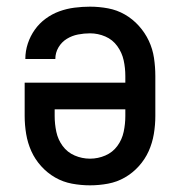

<svg xmlns="http://www.w3.org/2000/svg" viewBox="-20 -548 540 576"><path d="M250 8Q223 8 196 3Q169 -2 145.5 -15.5Q122 -29 103.5 -49.5Q85 -70 74 -94.5Q63 -119 58.5 -146Q54 -173 54 -200V-300H356V-320Q356 -344 351 -367Q346 -390 332 -409.5Q318 -429 296 -438.5Q274 -448 250 -448Q232 -448 214 -444.5Q196 -441 180.5 -431.5Q165 -422 155.5 -406Q146 -390 146 -371H56Q56 -395 63.5 -417.5Q71 -440 84.5 -459Q98 -478 117 -492Q136 -506 158 -514Q180 -522 203.5 -525Q227 -528 250 -528Q277 -528 304 -523Q331 -518 354.5 -504.5Q378 -491 396.5 -470.5Q415 -450 426.5 -425.5Q438 -401 442 -374Q446 -347 446 -320V-200Q446 -173 441.5 -146Q437 -119 426 -94.5Q415 -70 396.5 -49.5Q378 -29 354.5 -15.5Q331 -2 304 3Q277 8 250 8ZM250 -72Q274 -72 296 -81.5Q318 -91 332 -110Q346 -129 351 -152.5Q356 -176 356 -200V-220H144V-200Q144 -176 149 -152.5Q154 -129 168 -110Q182 -91 204 -81.5Q226 -72 250 -72Z"/></svg>

Font: Iosevka Medium
Style: Regular
Weight: 500
Monospace: yes
Designer: Belleve Invis
Foundry: Belleve Invis
Version: Version 32.5.0; ttfautohint (v1.8.4)